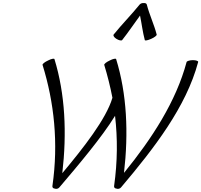

<svg xmlns="http://www.w3.org/2000/svg" viewBox="-20 -1202 1305 1245"><path d="M772 -942C813 -994 849 -1048 888 -1101C899 -1048 905 -994 919 -942C920 -937 938 -940 960 -950C981 -959 998 -972 996 -978C979 -1044 949 -1106 932 -1172C930 -1180 922 -1183 912 -1182C902 -1183 892 -1180 885 -1172C832 -1106 770 -1044 717 -978C712 -972 720 -959 735 -950C751 -940 767 -937 772 -942ZM365 13C485 -128 641 -312 726 -451C743 -305 742 -153 720 3C718 13 724 20 735 21C745 25 758 22 765 13C979 -240 1187 -508 1265 -800C1267 -806 1252 -812 1231 -812C1211 -812 1192 -806 1190 -800C1122 -545 966 -304 784 -81C814 -340 803 -592 733 -819C731 -824 713 -821 692 -810C670 -800 654 -787 656 -781C677 -712 695 -641 709 -568C669 -431 521 -243 384 -79C414 -339 403 -591 333 -819C331 -824 313 -821 292 -810C270 -800 254 -787 256 -781C331 -539 360 -275 320 3C318 13 324 20 335 21C345 25 358 22 365 13Z"/></svg>

Font: Nupuram Light Oblique
Style: Regular
Weight: 300
Designer: Santhosh Thottingal (santhosh.thottingal@gmail.com)
Foundry: SMC
Version: Version 1.000